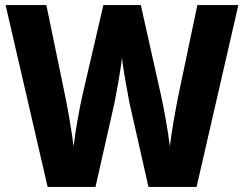

<svg xmlns="http://www.w3.org/2000/svg" viewBox="-20 -734 958 754"><path d="M916 -714H755L679 -352C669 -301 653 -211 647 -159C640 -219 622 -318 612 -361L533 -714H386L304 -361C294 -319 276 -221 269 -159C263 -212 246 -307 237 -352L162 -714H2L167 0H355L430 -332C437 -369 455 -463 459 -508C464 -457 482 -366 488 -332L563 0H752Z"/></svg>

Font: Noto Sans Sinhala UI SemiCondensed ExtraBold
Style: Regular
Weight: 800
Width: 4
Designer: Jelle Bosma - Monotype Design Team
Foundry: Monotype Imaging Inc.
Version: Version 2.006